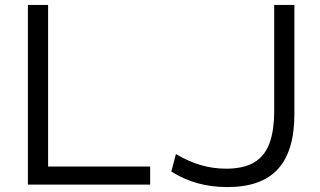

<svg xmlns="http://www.w3.org/2000/svg" viewBox="-20 -750 1300 780"><path d="M93.3 0V-730H175.4V-73.4H590V0ZM903.7 10Q774.3 10 676 -53.3L694.7 -124.1Q746.3 -93.7 796 -79.2Q845.7 -64.7 899 -64.7Q967.3 -64.7 1010.5 -89.1Q1053.6 -113.4 1073.8 -165.4Q1093.9 -217.4 1093.9 -300V-730H1176V-286.7Q1176 -136.7 1109.2 -63.3Q1042.3 10 903.7 10Z"/></svg>

Font: M PLUS 2 Thin
Style: Regular
Weight: 100
Designer: Coji Morishita
Foundry: UNDERFOREST DESIGN
Version: Version 1.001